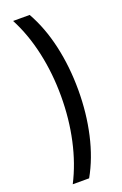

<svg xmlns="http://www.w3.org/2000/svg" viewBox="-186 -884 701 1101"><g transform="rotate(-20 164.5 -333.5)"><path d="M54 165Q108 60 136 -67.5Q164 -195 164 -334Q164 -472 136 -599.5Q108 -727 53 -832H154Q211 -731 240 -603Q269 -475 269 -333Q269 -192 240 -64Q211 64 154 165Z"/></g></svg>

Font: Noto Sans Devanagari UI ExtraCondensed SemiBold
Style: Regular
Weight: 600
Width: 2
Designer: Jelle Bosma - Monotype Design Team
Foundry: Monotype Imaging Inc.
Version: Version 2.004; ttfautohint (v1.8.4.7-5d5b)